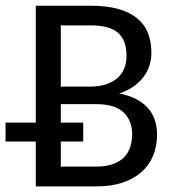

<svg xmlns="http://www.w3.org/2000/svg" viewBox="-49 -662 622 682"><path d="M78.1 -226.6V-641.6H273.9Q330.6 -641.6 371.3 -630.1Q412.1 -618.7 438.2 -596.9Q464.4 -575.2 476.6 -544.2Q488.8 -513.2 488.8 -474.1Q488.8 -450.7 481.7 -428.7Q474.6 -406.7 460.4 -388.2Q446.3 -369.6 424.8 -354.5Q403.3 -339.4 374 -330.1Q440.9 -316.9 474.9 -280Q508.8 -243.2 508.8 -183.1Q508.8 -142.1 494.6 -108.4Q480.5 -74.7 453.1 -50.5Q425.8 -26.4 386 -13.2Q346.2 0 294.9 0H78.1V-159.2H-29.3V-226.6ZM167 -354.5H270.5Q303.2 -354.5 327.6 -362.5Q352.1 -370.6 368.2 -384.8Q384.3 -398.9 392.3 -418.9Q400.4 -439 400.4 -463.4Q400.4 -519.5 369.9 -545.7Q339.4 -571.8 273.9 -571.8H167ZM167 -292V-226.6H246.6V-159.2H167V-70.3H293.5Q327.1 -70.3 351.3 -78.9Q375.5 -87.4 390.9 -102.5Q406.2 -117.7 413.3 -138.9Q420.4 -160.2 420.4 -185.1Q420.4 -234.4 389.4 -263.2Q358.4 -292 293.5 -292Z"/></svg>

Font: Carlito
Style: Regular
Weight: 400
Designer: Lukasz Dziedzic
Foundry: tyPoland Lukasz Dziedzic
Version: Version 1.104